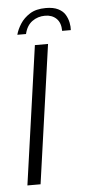

<svg xmlns="http://www.w3.org/2000/svg" viewBox="-48 -653 321 683"><g transform="rotate(-5 112.0 -311.5)"><path d="M142 -623Q169 -623 186 -614.5Q203 -606 211 -592.5Q219 -579 222 -564Q225 -549 224 -537H193Q193 -566 177.5 -581Q162 -596 137 -596Q111 -596 91 -581.5Q71 -567 64 -537H33Q38 -556 50.5 -575.5Q63 -595 85 -609Q107 -623 142 -623ZM22 0 92 -495H139L69 0Z"/></g></svg>

Font: Alumni Sans Light
Style: Italic
Weight: 300
Italic angle: -8°
Version: Version 1.016